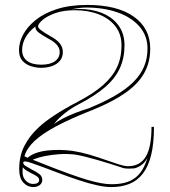

<svg xmlns="http://www.w3.org/2000/svg" viewBox="-20 -743 690 778"><path d="M114.4 15Q91.5 15 74.7 -3Q57.8 -21 57.8 -58.6Q57.8 -110.6 78.7 -151.6Q99.6 -192.6 135.7 -225.9Q160.5 -249.4 200 -275.5Q239.5 -301.5 293.9 -330.1Q358.3 -363.5 397.3 -397.8Q436.3 -432.2 454.4 -471.2Q472.4 -510.2 472.4 -559Q472.4 -604.4 447.9 -636.1Q423.3 -667.9 380.7 -684.7Q338 -701.5 283.3 -701.5Q236 -701.5 202.9 -689.4Q169.8 -677.3 152 -661.7Q134.3 -646.2 134.3 -636.2Q134.3 -630.1 145.2 -621.4Q156.1 -612.6 183 -597Q210.3 -582.5 222.4 -567Q234.6 -551.5 234.6 -532.3Q234.6 -509.7 221.5 -495.2Q208.3 -480.8 188.5 -474.5Q168.7 -468.2 147.1 -468.2Q126.2 -468.2 105.3 -474.9Q84.5 -481.5 70.7 -497.1Q57 -512.7 57 -540.1Q57 -571 73.7 -602.7Q90.5 -634.4 124.5 -661.9Q158.5 -689.4 210.7 -706.2Q262.9 -723 333.2 -723Q454.9 -723 521.8 -675.8Q588.7 -628.6 588.7 -546Q588.7 -490.8 564.4 -447.1Q540.2 -403.5 489.1 -367.4Q438.1 -331.3 357.2 -298.3Q267.8 -263.4 209.4 -232.2Q151 -201.1 119.5 -171.4Q88 -141.6 79 -109.9L92.1 -103.7Q105.7 -115.8 125.7 -122.9Q145.7 -130 170.2 -132.9Q194.6 -135.8 221.1 -135.5Q247.6 -135.1 273.5 -131.7Q309.8 -126 344 -115.8Q378.2 -105.6 408.2 -94.9Q438.2 -84.3 461.4 -76.9Q484.6 -69.5 498.7 -69.5Q547.1 -69.5 570.5 -107.8Q593.9 -146 593.9 -228.8H603.9Q603.9 -161.3 592.5 -114.8Q581.1 -68.3 558.9 -39.7Q536.8 -11 504.7 2Q472.6 15 431.3 15Q406.3 15 373.4 7.8Q340.4 0.5 302.3 -12Q264.2 -24.5 222.8 -40Q185.6 -54.4 156.1 -65.1Q126.7 -75.9 107.9 -82.4Q89.1 -88.9 81.8 -88.9Q74.1 -88.9 74.1 -84.3Q74.1 -76.7 83.1 -70.9Q92.2 -65 107 -57Q128 -46.7 139.7 -37.4Q151.4 -28 151.4 -14Q151.4 -1.8 141.5 6.6Q131.6 15 114.4 15ZM69.6 -540.1Q69.6 -511.9 89.7 -496.4Q109.8 -480.9 147.1 -480.9Q182.8 -480.9 202.4 -494.7Q221.9 -508.5 221.9 -532.3Q221.9 -542.6 217.1 -551.6Q212.4 -560.6 202.6 -569.2Q192.8 -577.9 176.7 -586.1Q150.1 -600.9 136.5 -611.2Q123 -621.5 123.1 -635.4Q97.4 -615.9 83.5 -591.3Q69.6 -566.6 69.6 -540.1ZM72.5 -65.3Q71.9 -61.3 71.6 -56.8Q71.4 -52.3 71.4 -45.2Q71.4 -24.9 84 -11.3Q96.7 2.4 114.4 2.4Q126 2.4 132.4 -1.9Q138.7 -6.1 138.7 -14Q138.7 -21.4 130.1 -28Q121.5 -34.5 107.8 -40.6Q93.6 -47.9 84.8 -53.7Q75.9 -59.6 72.5 -65.3ZM577.4 -103Q567.5 -85.3 554.1 -75Q540.7 -64.8 524.7 -60.8Q513.2 -59.7 502.4 -59.7Q491.6 -59.7 481.3 -61.5Q457.4 -69.3 430.5 -77.9Q403.6 -86.5 376.4 -94.3Q349.2 -102.1 325.2 -108.1Q301.2 -114 283.1 -116.8Q251.2 -120.2 220.4 -118.2Q189.5 -116.1 162.2 -110.6Q134.8 -105.1 112.7 -95.7Q161.9 -75.8 199.5 -61.5Q237.1 -47.3 261.9 -38.2Q301.5 -24 332.5 -14.7Q363.6 -5.4 388.2 -1Q412.8 3.5 431.3 3.5Q462.7 3.5 486.3 -2.7Q510 -8.9 527.4 -22.1Q544.9 -35.2 557 -55.5Q569.1 -75.8 577.4 -103ZM268.5 -704.7Q285.8 -707.1 298.9 -706.9Q311.9 -706.6 325.4 -705.7Q374.2 -701.4 409.6 -682.9Q445 -664.3 464.8 -633.1Q484.5 -601.9 484.5 -559Q484.5 -508.5 465.9 -467.2Q447.3 -425.9 406.4 -390.4Q365.5 -354.9 299.1 -320.5Q269.4 -305.2 243.4 -284.9Q217.4 -264.6 198.8 -240.6Q215.3 -252.7 236.1 -263.4Q256.8 -274.2 282.7 -284.4Q308.5 -294.6 339.8 -304.3Q402.9 -330.2 448.1 -356.6Q493.4 -383.1 521.9 -412.1Q550.5 -441.1 564.1 -474.1Q577.7 -507.2 577.7 -546Q577.7 -598.1 545.1 -635.6Q512.4 -673.1 456.2 -692.8Q399.9 -712.5 328.9 -712.5Q312.7 -712.5 295.9 -710Q279.1 -707.5 268.5 -704.7Z"/></svg>

Font: Kalnia Glaze Thin
Style: Regular
Weight: 100
Version: Version 1.110